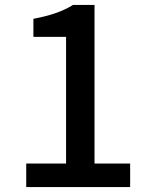

<svg xmlns="http://www.w3.org/2000/svg" viewBox="-20 -756 610 776"><path d="M506 0V-95H362V-736H275C233 -710 184 -693 115 -680V-607H247V-95H86V0Z"/></svg>

Font: Kinto Sans Med
Style: Regular
Weight: 500
Designer: Authors: Ryoko NISHIZUKA  (kana & ideographs); Paul D. Hunt (Latin, Greek & Cyrillic); Wenlong ZHANG  (bopomofo); Sandol
Foundry: Adobe Systems Incorporated, ookami Inc.
Version: Version 0.001